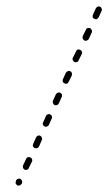

<svg xmlns="http://www.w3.org/2000/svg" viewBox="-20 -571 339 601"><path d="M29 3Q31 7 34 9Q36 10 38 10Q40 10 42 9Q44 9 45 7Q47 6 48 4L49 2Q50 -2 49 -5Q47 -9 44 -11Q42 -12 40 -12Q38 -12 36 -11Q34 -11 33 -9Q31 -8 30 -6V-4Q28 0 29 3ZM52 -46Q53 -42 57 -40Q61 -38 65 -40Q69 -41 70 -45L80 -65Q82 -69 80 -73Q79 -77 75 -78Q71 -80 67 -79Q63 -77 62 -74L52 -53Q51 -50 52 -46ZM83 -113Q85 -109 88 -108Q92 -106 96 -107Q100 -109 102 -112L111 -133Q113 -136 111 -140Q110 -144 106 -146Q104 -147 102 -147Q100 -147 98 -146Q97 -145 95 -144Q94 -143 93 -141L84 -121Q82 -117 83 -113ZM114 -181Q116 -177 120 -175Q123 -173 127 -175Q131 -176 133 -180L142 -200Q144 -204 142 -208Q141 -211 137 -213Q135 -214 133 -214Q132 -214 130 -213Q128 -213 126 -211Q125 -210 124 -208L115 -188Q113 -184 114 -181ZM146 -248Q147 -244 151 -242Q155 -241 158 -242Q162 -243 164 -247L173 -267Q174 -269 174 -271Q174 -273 174 -275Q173 -277 172 -278Q170 -280 168 -281Q165 -282 161 -281Q157 -279 155 -276L146 -256Q144 -252 146 -248ZM176 -319Q176 -317 177 -315Q177 -313 179 -312Q180 -311 182 -310Q186 -308 190 -309Q193 -311 195 -315L205 -335Q205 -336 205 -338Q206 -340 205 -342Q204 -344 203 -346Q201 -347 200 -348Q196 -350 192 -348Q188 -347 186 -343L177 -323Q176 -321 176 -319ZM207 -387Q207 -385 208 -383Q209 -381 210 -379Q211 -378 213 -377Q217 -375 221 -377Q225 -378 226 -382L236 -402Q237 -404 237 -406Q237 -408 236 -410Q235 -412 234 -413Q233 -414 231 -415Q227 -417 223 -416Q219 -414 218 -410L208 -390Q207 -389 207 -387ZM239 -450Q241 -446 244 -444Q248 -443 252 -444Q256 -446 258 -449L267 -469Q269 -473 267 -477Q266 -481 262 -483Q258 -484 254 -483Q250 -482 249 -478L239 -458Q238 -454 239 -450ZM270 -521Q270 -519 270 -517Q271 -516 272 -514Q274 -513 276 -512Q277 -511 279 -511Q281 -511 283 -511Q285 -512 286 -514Q288 -515 289 -517L298 -537Q299 -539 299 -541Q299 -543 298 -544Q298 -546 296 -548Q295 -549 293 -550Q289 -552 286 -550Q282 -549 280 -545L271 -525Q270 -523 270 -521Z"/></svg>

Font: FRB American Cursive Dashed Light
Style: Italic
Weight: 300
Italic angle: -25°
Version: Version 2.0;Modular Font Editor K font №1